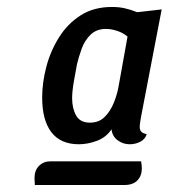

<svg xmlns="http://www.w3.org/2000/svg" viewBox="-20 -694 487 551"><path d="M206 -280Q154 -280 127.5 -314.5Q101 -349 101 -414Q101 -457 113 -502.5Q125 -548 149.5 -587Q174 -626 211.5 -650Q249 -674 301 -674Q321 -674 337 -670.5Q353 -667 374 -659L444 -667L385 -360Q384 -354 382.5 -345Q381 -336 381 -330Q381 -320 386 -315.5Q391 -311 401 -309Q397 -295 383 -287.5Q369 -280 352 -280Q333 -280 317.5 -291.5Q302 -303 300 -323Q285 -300 258.5 -290Q232 -280 206 -280ZM80 -163Q80 -168 79.5 -173Q79 -178 79 -183Q79 -205 92 -218Q105 -231 124 -231H385Q386 -225 386.5 -220Q387 -215 387 -210Q387 -190 374.5 -176.5Q362 -163 336 -163ZM238 -342Q264 -342 280.5 -358.5Q297 -375 307 -400Q317 -425 321 -450L346 -589Q333 -600 316 -605.5Q299 -611 284 -611Q257 -611 240 -594.5Q223 -578 214.5 -554.5Q206 -531 201 -510Q197 -489 192 -460.5Q187 -432 187 -412Q187 -383 198.5 -362.5Q210 -342 238 -342Z"/></svg>

Font: Sansita Swashed Light Light
Style: Regular
Weight: 300
Version: Version 1.003